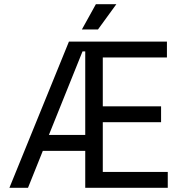

<svg xmlns="http://www.w3.org/2000/svg" viewBox="-20 -899 855 919"><path d="M783 0H388V-700H779V-624H472V-390H751V-314H472V-76H783ZM114 0H25L310 -700H388V-653H375L214 -253H388V-177H185ZM449 -758H372L439 -879H537Z"/></svg>

Font: Rilu
Style: Regular
Weight: 500
Designer: Alí Sinisterra
Foundry: Alí Sinisterra
Version: 0.1